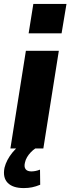

<svg xmlns="http://www.w3.org/2000/svg" viewBox="-45 -757 359 979"><path d="M8 0 87 -498H255L176 0ZM101 -587 125 -737H294L269 -587ZM76 202Q20 202 -6 175Q-32 148 -22 98Q-12 58 19 20Q50 -18 98 -45L135 0Q123 8 112 19.5Q101 31 93 44.5Q85 58 82 73Q77 94 85.5 105.5Q94 117 115 117Q124 117 135 115Q146 113 159 108L160 185Q138 194 118.5 198Q99 202 76 202Z"/></svg>

Font: Nunito Sans 10pt Condensed Black
Style: Italic
Weight: 900
Width: 3
Italic angle: -9°
Designer: Vernon Adams
Foundry: Vernon Adams
Version: Version 3.101;gftools[0.9.27]